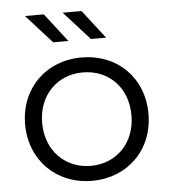

<svg xmlns="http://www.w3.org/2000/svg" viewBox="-53 -779 733 831"><g transform="rotate(-5 314.0 -363.0)"><path d="M314 5C469 5 582 -107 582 -263C582 -420 469 -531 314 -531C160 -531 46 -420 46 -263C46 -107 160 5 314 5ZM314 -60C204 -60 120 -142 120 -263C120 -385 204 -466 314 -466C425 -466 508 -385 508 -263C508 -142 425 -60 314 -60ZM428 -607 332 -731H250L362 -607ZM264 -607 168 -731H86L198 -607Z"/></g></svg>

Font: Montserrat-Alt1
Style: Regular
Weight: 400
Designer: Differentunic
Foundry: Differentunic
Version: Version 7.222